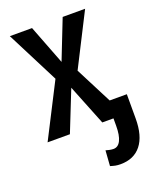

<svg xmlns="http://www.w3.org/2000/svg" viewBox="-139 -607 722 900"><g transform="rotate(-20 222.0 -157.0)"><path d="M208.5 -332 285.6 -528.3H397.5L265.1 -267.6L402.3 0H291L210 -202.6L129.4 0H18.1L154.8 -267.6L22 -528.3H132.8ZM444.3 -85V36.1Q444.3 122.6 408.2 168Q372.1 213.4 305.2 213.4Q290.5 213.4 279.5 211.2Q268.6 209 254.9 204.6L260.3 127.9Q267.6 130.4 278.6 132.6Q289.6 134.8 298.3 134.8Q321.8 134.8 334.2 109.6Q346.7 84.5 346.7 36.1V-85Z"/></g></svg>

Font: Franco
Style: Regular
Weight: 400
Designer: Google
Version: Version 1.200311; 2013